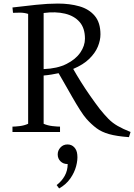

<svg xmlns="http://www.w3.org/2000/svg" viewBox="-20 -741 753 1078"><path d="M50 0V-30Q64 -30 90 -33Q116 -36 138 -46V-663Q116 -670 91.5 -670Q67 -670 53 -669L50 -699Q116 -707 182.5 -714Q249 -721 305 -721Q372 -721 426 -705.5Q480 -690 512 -652Q544 -614 544 -548Q544 -515 529.5 -479.5Q515 -444 481.5 -411Q448 -378 391 -354Q409 -322 434 -282Q459 -242 487 -202Q515 -162 541 -128Q566 -97 588.5 -74Q611 -51 640.5 -34Q670 -17 713 0L704 29Q635 24 592.5 12Q550 0 521.5 -21.5Q493 -43 466 -73Q450 -91 429 -124Q408 -157 386 -195.5Q364 -234 343.5 -270Q323 -306 309 -330Q290 -326 269 -322.5Q248 -319 225 -317V-46Q248 -36 275 -33Q302 -30 317 -30V0ZM225 -353Q302 -356 353.5 -382Q405 -408 431 -446Q457 -484 457 -524Q457 -583 427 -617.5Q397 -652 344.5 -664.5Q292 -677 225 -668ZM312 317 298 298Q327 276 343.5 246Q360 216 360 180H359Q335 180 319.5 164.5Q304 149 304 126Q304 104 319.5 87Q335 70 359 70Q382 70 397 86Q412 102 414 128Q417 156 407.5 192Q398 228 374.5 261.5Q351 295 312 317Z"/></svg>

Font: Joan
Style: Regular
Weight: 400
Designer: Paolo Biagini
Version: Version 1.001; ttfautohint (v1.8.4.7-5d5b);gftools[0.9.30]